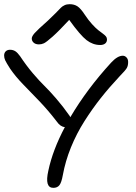

<svg xmlns="http://www.w3.org/2000/svg" viewBox="-35 -905 656 926"><path d="M152.8 -690.9Q136.7 -690.9 127.4 -699.2Q118.2 -707.5 118.2 -719.2Q118.2 -729.5 131.6 -744.9Q145 -760.3 196.8 -806.2Q214.8 -822.8 232.9 -841.3Q251 -859.9 258.1 -867.2Q265.1 -874.5 275.9 -879.6Q286.6 -884.8 300.8 -884.8Q323.2 -884.8 338.9 -874.3Q354.5 -863.8 374 -834Q391.1 -808.1 408.9 -788.6Q426.8 -769 439 -759.5Q451.2 -750 461.2 -742.7Q471.2 -735.4 476.1 -729.2Q481 -723.1 481 -714.8Q481 -702.1 472.2 -695.1Q463.4 -688 448.2 -688Q413.1 -688 382.6 -711.4Q352.1 -734.9 298.8 -809.1Q249 -755.4 218.8 -728.5Q188.5 -701.7 177 -696.3Q165.5 -690.9 152.8 -690.9ZM222.2 1Q179.2 1 198.2 -82Q219.2 -181.6 277.8 -292Q256.3 -293.5 238.8 -318.8Q196.8 -373.5 153.3 -418.7Q109.9 -463.9 75.2 -499.5Q40.5 -535.2 14.2 -573.2Q-4.9 -603 -10 -614.3Q-15.1 -625.5 -15.1 -637.2Q-15.1 -649.9 -7.3 -657.5Q0.5 -665 13.2 -665Q27.8 -665 38.8 -658Q49.8 -650.9 62 -633.8Q91.8 -588.9 123.5 -551.5Q155.3 -514.2 179 -491.2Q202.6 -468.3 235.8 -429.9Q269 -391.6 300.8 -346.2Q301.3 -345.2 302.5 -343Q303.7 -340.8 304.2 -339.8Q384.3 -475.6 501 -603Q531.7 -636.2 557.1 -636.2Q567.4 -636.2 575.2 -627.9Q583 -619.6 583 -606Q583 -587.9 576.4 -576.7Q569.8 -565.4 542 -537.1Q491.7 -483.4 451.2 -432.1Q410.6 -380.9 372.3 -320.6Q334 -260.3 307.1 -194.1Q280.3 -127.9 268.1 -61Q261.7 -24.9 251.7 -12Q241.7 1 222.2 1Z"/></svg>

Font: Shantell Sans Irregular Bouncy
Style: Regular
Weight: 300
Designer: Stephen Nixon, Anya Danilova, Shantell Martin
Foundry: Arrow Type
Version: Version 1.006;[9816181b4]